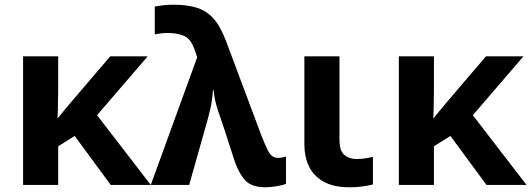

<svg xmlns="http://www.w3.org/2000/svg" viewBox="-20 -785 2255 815"><path d="M607 -546 392 -296 620 0H450L297 -208L227 -164V0H78V-546H227V-403Q226 -373 226 -343Q226 -313 224 -284H226Q243 -305 260 -325.5Q277 -346 295 -367L448 -546Z M1108 10Q1047 10 1020 -20.5Q993 -51 976 -101L933 -234Q920 -273 905 -317Q890 -361 887 -402H884Q881 -358 872.5 -321.5Q864 -285 850 -237L783 0H620L817 -542L806 -574Q790 -621 760.5 -633Q731 -645 692 -645Q675 -645 661 -643Q647 -641 637 -639V-757Q651 -760 672 -762.5Q693 -765 718 -765Q775 -765 816 -752Q857 -739 886.5 -706Q916 -673 939 -612L1088 -214Q1104 -173 1114.5 -151.5Q1125 -130 1135.5 -122.5Q1146 -115 1160 -115Q1171 -115 1178 -116.5Q1185 -118 1194 -120V-5Q1182 1 1154.5 5.5Q1127 10 1108 10Z M1465 10Q1395 10 1352.5 -14.5Q1310 -39 1291 -80Q1272 -121 1272 -171V-546H1421V-193Q1421 -144 1442 -127Q1463 -110 1493 -110Q1513 -110 1529 -112.5Q1545 -115 1563 -119V-2Q1545 3 1518 6.5Q1491 10 1465 10Z M2202 -546 1987 -296 2215 0H2045L1892 -208L1822 -164V0H1673V-546H1822V-403Q1821 -373 1821 -343Q1821 -313 1819 -284H1821Q1838 -305 1855 -325.5Q1872 -346 1890 -367L2043 -546Z"/></svg>

Font: RS Noto Sans
Style: Bold
Weight: 700
Designer: Monotype Design Team
Foundry: Monotype Imaging Inc.
Version: Version 3.10